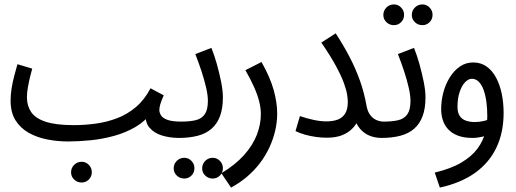

<svg xmlns="http://www.w3.org/2000/svg" viewBox="-20 -620 2337 870"><path d="M350 207Q330 207 316 193.5Q302 180 302 161Q302 141 316 127Q330 113 350 113Q369 113 382.5 127Q396 141 396 160Q396 180 382.5 193.5Q369 207 350 207Z M288 21 314 -53Q365 -53 415 -60Q465 -67 511 -84.5Q557 -102 596 -135Q635 -168 662 -220L722 -188Q710 -161 706 -146.5Q702 -132 702 -121Q702 -110 709.5 -97.5Q717 -85 738.5 -77Q760 -69 801 -69Q822 -69 831.5 -60Q841 -51 841 -34Q841 -18 830.5 -6.5Q820 5 791 5Q750 5 714 -6Q678 -17 657 -42Q636 -67 641 -108L669 -113Q639 -71 594.5 -45Q550 -19 497.5 -4.5Q445 10 391 15.5Q337 21 288 21ZM288 21Q241 21 194.5 12Q148 3 110.5 -18Q73 -39 50.5 -74.5Q28 -110 28 -164Q28 -191 32.5 -219.5Q37 -248 44.5 -276Q52 -304 59 -329L126 -309Q122 -296 116.5 -273Q111 -250 106.5 -225Q102 -200 102 -179Q102 -141 121 -112.5Q140 -84 186.5 -68.5Q233 -53 314 -53L334 -11Z M944 189Q924 189 910 175.5Q896 162 896 143Q896 123 910 109Q924 95 944 95Q963 95 976.5 109Q990 123 990 142Q990 162 976.5 175.5Q963 189 944 189ZM815 189Q795 189 781 175.5Q767 162 767 143Q767 123 781 109Q795 95 815 95Q834 95 847.5 109Q861 123 861 142Q861 162 847.5 175.5Q834 189 815 189Z M791 5 801 -69Q840 -69 867 -75.5Q894 -82 908 -102.5Q922 -123 922 -163Q922 -188 914 -223Q906 -258 893 -297.5Q880 -337 865 -375L938 -403Q951 -371 962.5 -330Q974 -289 982 -249Q990 -209 990 -179Q990 -129 977 -94Q964 -59 939 -37Q914 -15 876.5 -5Q839 5 791 5Z M1027 230 983 165Q1046 127 1085.5 83Q1125 39 1143.5 -8.5Q1162 -56 1162 -103Q1162 -130 1154.5 -160Q1147 -190 1131.5 -225Q1116 -260 1092 -302L1165 -339Q1204 -270 1220 -212.5Q1236 -155 1236 -106Q1236 -67 1227 -28Q1218 11 1200.5 48.5Q1183 86 1157.5 119.5Q1132 153 1099 181Q1066 209 1027 230Z M1458 -70Q1490 -70 1511.5 -78.5Q1533 -87 1544.5 -106.5Q1556 -126 1556 -158Q1556 -170 1553 -190.5Q1550 -211 1538.5 -243Q1527 -275 1502.5 -320.5Q1478 -366 1436 -427L1501 -469Q1537 -414 1564 -362Q1591 -310 1610.5 -256Q1630 -202 1641 -140Q1646 -113 1658.5 -97.5Q1671 -82 1687 -75.5Q1703 -69 1719 -69Q1740 -69 1749.5 -60Q1759 -51 1759 -34Q1759 -18 1748.5 -6.5Q1738 5 1709 5Q1680 5 1655 -5Q1630 -15 1611.5 -36.5Q1593 -58 1583 -93L1605 -80Q1593 -53 1573.5 -34.5Q1554 -16 1526.5 -6Q1499 4 1460 4Q1438 4 1412 0.5Q1386 -3 1361.5 -10Q1337 -17 1319 -26L1339 -94Q1371 -83 1402 -76.5Q1433 -70 1458 -70Z M1894 -506Q1874 -506 1860 -519.5Q1846 -533 1846 -552Q1846 -572 1860 -586Q1874 -600 1894 -600Q1913 -600 1926.5 -586Q1940 -572 1940 -553Q1940 -533 1926.5 -519.5Q1913 -506 1894 -506ZM1765 -506Q1745 -506 1731 -519.5Q1717 -533 1717 -552Q1717 -572 1731 -586Q1745 -600 1765 -600Q1784 -600 1797.5 -586Q1811 -572 1811 -553Q1811 -533 1797.5 -519.5Q1784 -506 1765 -506Z M1709 5 1719 -69Q1758 -69 1785 -75.5Q1812 -82 1826 -102.5Q1840 -123 1840 -163Q1840 -188 1832 -223Q1824 -258 1811 -297.5Q1798 -337 1783 -375L1856 -403Q1869 -371 1880.5 -330Q1892 -289 1900 -249Q1908 -209 1908 -179Q1908 -129 1895 -94Q1882 -59 1857 -37Q1832 -15 1794.5 -5Q1757 5 1709 5Z M1973 230 1950 162Q2025 144 2071.5 116Q2118 88 2143.5 53.5Q2169 19 2178.5 -19Q2188 -57 2188 -95Q2188 -128 2184 -158Q2180 -188 2171.5 -212Q2163 -236 2149.5 -249.5Q2136 -263 2118 -263Q2102 -263 2087 -247Q2072 -231 2062.5 -202.5Q2053 -174 2053 -136Q2053 -109 2063.5 -94Q2074 -79 2092 -73Q2110 -67 2131 -67Q2151 -67 2171 -71.5Q2191 -76 2205 -85L2209 -22Q2193 -7 2168 -1Q2143 5 2122 5Q2081 5 2053.5 -6Q2026 -17 2009.5 -35.5Q1993 -54 1986 -77.5Q1979 -101 1979 -125Q1979 -164 1989 -201.5Q1999 -239 2018.5 -270Q2038 -301 2064.5 -319Q2091 -337 2124 -337Q2159 -337 2185 -318.5Q2211 -300 2228 -268Q2245 -236 2253.5 -195Q2262 -154 2262 -108Q2262 -20 2229.5 48.5Q2197 117 2133 163Q2069 209 1973 230Z"/></svg>

Font: Noto Sans Arabic ExtraCondensed
Style: Regular
Weight: 400
Width: 2
Designer: Monotype Design Team, Nadine Chahine, Nizar Qandah and Khaled Hosny
Foundry: Monotype Imaging Inc.
Version: Version 2.012